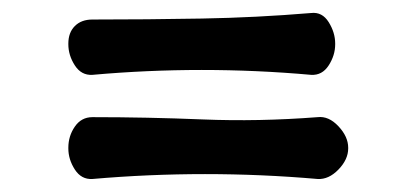

<svg xmlns="http://www.w3.org/2000/svg" viewBox="-20 -398 640 295"><path d="M495 -330Q495 -313 485 -297.5Q475 -282 458 -283Q290 -298 122 -283Q105 -282 95 -297.5Q85 -313 85 -330V-331Q85 -348 95 -358Q105 -368 122 -368Q206 -368 290 -369.5Q374 -371 458 -378Q475 -380 485 -364Q495 -348 495 -331ZM515 -170Q515 -153 500 -137.5Q485 -122 468 -123Q295 -138 122 -123Q105 -122 95 -137.5Q85 -153 85 -170V-171Q85 -189 95 -203.5Q105 -218 122 -218Q206 -218 291.5 -214.5Q377 -211 468 -218Q485 -220 500 -204Q515 -188 515 -171Z"/></svg>

Font: Winky Sans Medium
Style: Regular
Weight: 500
Designer: Simon Atzbach
Foundry: typofactur
Version: Version 1.205